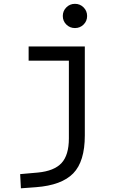

<svg xmlns="http://www.w3.org/2000/svg" viewBox="-20 -764 626 1018"><path d="M90.8 234.4 86.9 159.2 180.7 150.9Q267.6 142.6 306.4 100.3Q345.2 58.1 345.2 -30.3V-442.4H131.8V-517.6H429.7V-45.9Q429.7 92.3 368.2 155.3Q306.6 218.3 170.9 228.5ZM377.4 -615.2Q350.6 -615.2 331.8 -633.8Q313 -652.3 313 -679.2Q313 -706.1 331.8 -724.9Q350.6 -743.7 377.4 -743.7Q404.3 -743.7 423.1 -724.9Q441.9 -706.1 441.9 -679.2Q441.9 -652.3 423.1 -633.8Q404.3 -615.2 377.4 -615.2Z"/></svg>

Font: Cascadia Code PL SemiLight
Style: Regular
Weight: 350
Monospace: yes
Designer: Aaron Bell
Foundry: Saja Typeworks
Version: Version 2404.023; ttfautohint (v1.8.4)